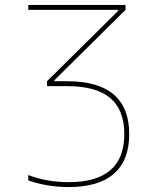

<svg xmlns="http://www.w3.org/2000/svg" viewBox="-20 -750 640 780"><path d="M259 10Q216 10 174 3Q132 -4 95 -17V-39Q130 -25 172.5 -17.5Q215 -10 259 -10Q485 -10 485 -205Q485 -303 428 -351.5Q371 -400 254 -400H171V-420L460 -706V-710H95V-730H490V-710L201 -424V-420H254Q379 -420 442 -366Q505 -312 505 -205Q505 -99 443 -44.5Q381 10 259 10Z"/></svg>

Font: M PLUS Code Latin Expanded Thin
Style: Regular
Weight: 250
Width: 7
Designer: Coji Morishita
Foundry: UNDERFOREST DESIGN
Version: Version 1.002; ttfautohint (v1.8.3)